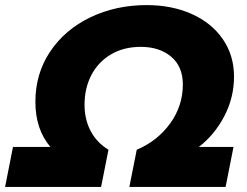

<svg xmlns="http://www.w3.org/2000/svg" viewBox="-65 -734 969 754"><path d="M-14 -157H133Q74 -226 74 -334Q74 -445 132 -531.5Q190 -618 290 -666Q390 -714 511 -714Q609 -714 687 -679.5Q765 -645 809.5 -581Q854 -517 854 -433Q854 -351 816 -278Q778 -205 716 -157H852L821 0H443L472 -146Q553 -180 603 -249Q653 -318 653 -402Q653 -473 607 -511.5Q561 -550 488 -550Q421 -550 371 -520.5Q321 -491 294 -439.5Q267 -388 267 -323Q267 -265 291 -219.5Q315 -174 361 -146L332 0H-45Z"/></svg>

Font: Montserrat Alternates ExtraBold
Style: Italic
Weight: 800
Italic angle: -11.3°
Designer: Julieta Ulanovsky
Foundry: Julieta Ulanovsky
Version: Version 7.200